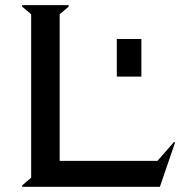

<svg xmlns="http://www.w3.org/2000/svg" viewBox="-20 -720 710 740"><path d="M650.9 -172.9 654.8 -170.9 596.2 0H65.9L64.9 -4.9L100.1 -35.2V-665L64.9 -694.8L65.9 -700.2H244.1L245.1 -694.8L210 -665V-100.1H586.9ZM430.2 -424.8V-569.8H524.9V-424.8Z"/></svg>

Font: Tiffany Gothic CC
Style: Regular
Weight: 400
Designer: indestructible type*
Foundry: Cowboy Collective
Version: Version 1.000